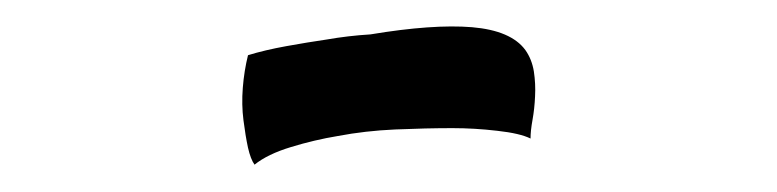

<svg xmlns="http://www.w3.org/2000/svg" viewBox="-20 -684 583 144"><path d="M374 -646.5Q378.9 -639.6 380.4 -630.4Q381.8 -621.1 381.3 -611.8Q380.9 -602.5 379.4 -594.2Q377.9 -585.9 377.9 -580.1Q370.1 -584 353 -585.9Q335.9 -587.9 319.3 -587.9Q299.8 -587.9 276.4 -586.9Q253.9 -585.9 233.4 -582Q215.8 -579.1 198.2 -573.7Q180.7 -568.4 170.9 -560.5Q168 -564.5 166 -573.2Q164.1 -582 162.6 -593.8Q161.1 -605.5 162.1 -618.2Q163.1 -630.9 166 -642.6Q178.7 -646.5 194.8 -649.4Q210.9 -652.3 224.6 -654.3Q241.2 -657.2 257.8 -658.2Q304.7 -666 334 -663.6Q363.3 -661.1 374 -646.5Z"/></svg>

Font: BKP Parklife Text
Style: Regular
Weight: 400
Designer: Font Diner, Inc.; LA MECHKY PLUS GmbH
Foundry: Font Diner, Inc.; LA MECHKY PLUS GmbH
Version: Version 1.007